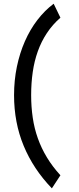

<svg xmlns="http://www.w3.org/2000/svg" viewBox="-20 -821 428 1041"><path d="M56.2 -305.2Q56.2 -385.3 71.5 -459.2Q86.9 -533.2 115 -597.2Q143.1 -661.1 182.9 -712.9Q222.7 -764.6 271 -800.8L307.6 -725.1Q264.6 -687.5 234.4 -641.8Q204.1 -596.2 185.1 -543Q166 -489.7 157.5 -430.2Q148.9 -370.6 148.9 -305.2Q148.9 -241.7 157.5 -183.3Q166 -125 185.1 -71.3Q204.1 -17.6 234.4 32.5Q264.6 82.5 307.6 129.4L261.2 200.2Q160.6 95.7 108.4 -30.3Q56.2 -156.2 56.2 -305.2Z"/></svg>

Font: Andika Viet
Style: Regular
Weight: 400
Designer: Victor Gaultney, Annie Olsen, Julie Remington, Don Collingsworth, Eric Hays, Becca Hirsbrunner
Foundry: SIL International
Version: Version 5.000